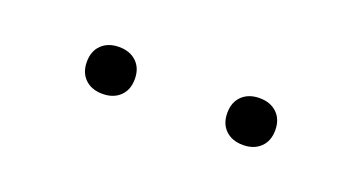

<svg xmlns="http://www.w3.org/2000/svg" viewBox="-23 -1008 596 316"><g transform="rotate(20 275.0 -850.0)"><path d="M152 -809Q133 -809 121.5 -820Q110 -831 110 -850Q110 -869 121.5 -880Q133 -891 152 -891Q171 -891 182.5 -880Q194 -869 194 -850Q194 -831 182.5 -820Q171 -809 152 -809ZM398 -809Q379 -809 367.5 -820Q356 -831 356 -850Q356 -869 367.5 -880Q379 -891 398 -891Q417 -891 428.5 -880Q440 -869 440 -850Q440 -831 428.5 -820Q417 -809 398 -809Z"/></g></svg>

Font: M PLUS Code Latin SemiExpanded Thin
Style: Regular
Weight: 250
Width: 6
Designer: Coji Morishita
Foundry: UNDERFOREST DESIGN
Version: Version 1.002; ttfautohint (v1.8.3)